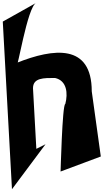

<svg xmlns="http://www.w3.org/2000/svg" viewBox="-37 -1036 744 1379"><path d="M-17 -881 49 323 290 0 224 33 200 -402C200 -478 278 -476 358 -476C444 -457 452 -365 432 -289C410 -289 398 215 398 196L687 88L622 -380C622 -724 348 -690 84 -585C84 -499 158 -990 224 -1016Z"/></svg>

Font: Chaingun
Style: Regular
Weight: 400
Version: Version 0.91